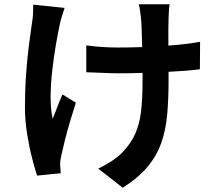

<svg xmlns="http://www.w3.org/2000/svg" viewBox="-20 -812 1040 901"><path d="M136 -790 283 -775Q277 -757 270 -734Q263 -711 260 -695Q251 -654 241.5 -597.5Q232 -541 225 -479.5Q218 -418 217.5 -359.5Q217 -301 227 -255Q237 -278 249 -310Q261 -342 273 -369L336 -330Q322 -287 308.5 -241.5Q295 -196 285 -156Q275 -116 269 -88Q266 -77 264 -62.5Q262 -48 262 -40Q263 -32 263.5 -21Q264 -10 265 1L154 12Q144 -18 130.5 -70Q117 -122 107 -185Q97 -248 97 -309Q97 -390 102.5 -465.5Q108 -541 116 -602.5Q124 -664 130 -704Q134 -725 135 -748Q136 -771 136 -790ZM919 -616 918 -487Q888 -483 850.5 -480Q813 -477 771 -475V-434Q771 -346 764.5 -274Q758 -202 737 -142Q716 -82 673 -30Q630 22 556 69L441 -21Q470 -34 503 -55.5Q536 -77 557 -100Q595 -140 615 -185Q635 -230 642 -290Q649 -350 649 -434V-470Q621 -469 593 -468.5Q565 -468 538 -468Q506 -468 464 -470Q422 -472 385 -473V-599Q422 -594 458.5 -591.5Q495 -589 535 -589Q562 -589 590 -589.5Q618 -590 647 -591Q646 -632 645 -668Q644 -704 642 -724Q640 -740 637.5 -759.5Q635 -779 631 -792H776Q773 -776 772.5 -759Q772 -742 771 -725Q770 -708 770 -673Q770 -638 770 -598Q812 -601 850 -605.5Q888 -610 919 -616Z"/></svg>

Font: Noto IKEA Simplified Chinese
Style: Bold
Weight: 700
Designer: Monotype Design Team
Foundry: Monotype Imaging Inc.
Version: Version 1.100